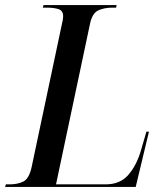

<svg xmlns="http://www.w3.org/2000/svg" viewBox="-44 -734 646 754"><path d="M-24 0 -21 -10H-6Q25 -10 47.5 -21Q70 -32 80 -77L199 -639Q204 -658 204 -670Q204 -692 186 -698Q168 -704 140 -704H124L127 -714H414L412 -704H397Q366 -704 342.5 -693.5Q319 -683 310 -643L176 -10H371Q429 -10 461.5 -49Q494 -88 510 -145L531 -217H541L489 0Z"/></svg>

Font: Noto Serif Display SemiCondensed Medium
Style: Italic
Weight: 500
Width: 4
Italic angle: -12°
Designer: Monotype Design Team
Foundry: Monotype Imaging Inc.
Version: Version 2.009